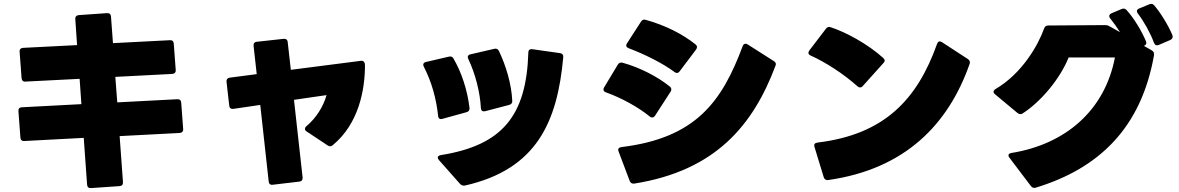

<svg xmlns="http://www.w3.org/2000/svg" viewBox="-20 -890 6010 979"><path d="M444 69 590 59C602 58 608 51 607 38L590 -196L896 -212C908 -213 915 -220 914 -232L904 -366C903 -379 896 -385 883 -384L578 -368L568 -498L858 -513C870 -514 877 -521 876 -533L866 -668C865 -680 858 -686 846 -685L556 -670L546 -805C545 -818 538 -824 525 -823L382 -813C370 -812 363 -805 364 -792L373 -660L98 -646C86 -645 79 -639 80 -626L90 -492C91 -480 97 -473 110 -474L386 -488L395 -359L91 -343C79 -342 73 -336 74 -323L84 -189C85 -177 91 -170 104 -171L407 -187L424 51C425 64 432 70 444 69Z M1543 -220 1650 -149C1655 -146 1659 -144 1663 -144C1668 -144 1672 -146 1677 -150C1810 -260 1841 -433 1841 -558C1841 -572 1834 -580 1824 -580C1823 -580 1822 -580 1821 -580L1463 -534L1447 -675C1446 -688 1438 -693 1426 -692L1290 -677C1277 -676 1272 -668 1273 -656L1289 -512L1151 -494C1139 -492 1134 -485 1135 -473L1149 -351C1150 -339 1158 -333 1171 -335L1307 -355L1350 35C1351 47 1358 54 1371 52L1506 36C1518 35 1524 27 1523 15L1479 -381L1645 -405C1629 -347 1592 -288 1542 -246C1537 -242 1535 -237 1535 -233C1535 -228 1537 -224 1543 -220Z M2454 -323 2576 -355C2587 -358 2593 -365 2592 -376C2588 -462 2560 -555 2524 -630C2519 -640 2511 -644 2500 -641L2379 -613C2366 -610 2362 -601 2368 -589C2404 -513 2428 -419 2432 -339C2433 -325 2441 -320 2454 -323ZM2351 56C2718 -27 2822 -270 2852 -598C2853 -610 2848 -617 2836 -619L2695 -639C2682 -641 2674 -635 2674 -622C2664 -300 2542 -149 2227 -99C2218 -97 2212 -93 2212 -87C2212 -83 2214 -79 2218 -74L2326 48C2333 55 2341 58 2351 56ZM2236 -284 2359 -318C2370 -321 2375 -328 2374 -340C2363 -431 2334 -520 2292 -592C2287 -601 2279 -604 2268 -601L2152 -574C2139 -571 2135 -562 2141 -550C2181 -472 2204 -390 2214 -299C2215 -286 2223 -280 2236 -284Z M3419 -523C3423 -520 3427 -518 3431 -518C3437 -518 3442 -521 3446 -527L3529 -637C3532 -641 3534 -646 3534 -650C3534 -655 3531 -660 3526 -664C3458 -718 3372 -761 3272 -789C3262 -792 3254 -789 3248 -779L3177 -669C3175 -665 3173 -662 3173 -658C3173 -652 3178 -647 3186 -644C3265 -614 3359 -568 3419 -523ZM3215 46C3629 -20 3821 -252 3935 -557C3938 -566 3935 -573 3925 -579L3793 -663C3789 -666 3785 -667 3781 -667C3775 -667 3770 -663 3767 -655C3662 -374 3530 -186 3148 -140C3135 -138 3129 -130 3134 -118L3191 33C3195 43 3203 48 3215 46ZM3293 -296C3297 -292 3302 -291 3306 -291C3311 -291 3316 -294 3320 -300L3399 -422C3402 -426 3403 -430 3403 -434C3403 -439 3401 -444 3396 -448C3333 -500 3239 -547 3155 -570C3144 -573 3136 -570 3130 -560L3060 -444C3058 -440 3057 -437 3057 -434C3057 -427 3061 -422 3070 -419C3149 -391 3237 -342 3293 -296Z M4352 -450C4357 -446 4361 -444 4365 -444C4370 -444 4375 -446 4379 -451L4485 -569C4489 -573 4491 -577 4491 -581C4491 -586 4488 -590 4483 -595C4404 -666 4293 -726 4216 -751C4205 -755 4198 -752 4191 -743L4107 -633C4104 -628 4102 -624 4102 -621C4102 -615 4106 -610 4113 -607C4185 -575 4280 -515 4352 -450ZM4203 28C4598 -28 4817 -259 4924 -564C4928 -575 4924 -583 4915 -589L4783 -675C4779 -677 4776 -679 4772 -679C4766 -679 4761 -674 4758 -666C4657 -383 4490 -204 4148 -163C4134 -161 4129 -153 4133 -141L4180 13C4183 24 4192 30 4203 28Z M5889 -661 5947 -686C5958 -691 5962 -700 5958 -711C5938 -759 5898 -825 5865 -863C5858 -871 5850 -872 5840 -868L5789 -847C5781 -844 5777 -839 5777 -833C5777 -829 5779 -825 5782 -821C5814 -779 5846 -721 5864 -672C5869 -660 5877 -656 5889 -661ZM5261 67C5587 -32 5799 -241 5864 -607C5866 -619 5863 -627 5853 -633L5813 -656C5824 -661 5828 -669 5823 -680C5801 -733 5762 -797 5725 -838C5717 -847 5709 -848 5699 -844L5647 -822C5640 -819 5636 -814 5636 -808C5636 -805 5637 -800 5641 -796C5658 -775 5675 -751 5691 -726L5639 -755C5631 -760 5624 -762 5615 -762L5325 -760C5314 -760 5308 -755 5304 -745C5273 -658 5190 -514 5056 -436C5050 -432 5046 -427 5046 -422C5046 -418 5049 -413 5054 -409L5168 -314C5173 -310 5178 -308 5183 -308C5187 -308 5191 -309 5195 -312C5288 -372 5385 -488 5429 -597H5665C5613 -325 5411 -154 5137 -110C5127 -108 5122 -104 5122 -98C5122 -94 5124 -90 5127 -86L5236 58C5243 67 5250 70 5261 67Z"/></svg>

Font: LINE Seed JP_OTF ExtraBold
Style: Regular
Weight: 800
Designer: LY Corporation & Fontrix & Fontworks
Version: Version 1.013